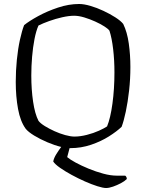

<svg xmlns="http://www.w3.org/2000/svg" viewBox="-20 -743 732 963"><path d="M333 0H329L317 45Q331 57 359.5 72.5Q388 88 424.5 103Q461 118 498 128Q535 138 566 138H608Q616 144 616 155Q605 166 586 176Q567 186 547 193Q527 200 512 200Q497 200 468.5 191Q440 182 406 167Q372 152 339 134Q306 116 281 98.5Q256 81 247 67Q250 50 262.5 30Q275 10 287 -6Q254 -14 217.5 -29.5Q181 -45 151.5 -63Q122 -81 109 -97Q82 -134 70.5 -196.5Q59 -259 59 -332Q59 -388 64.5 -443Q70 -498 80 -543.5Q90 -589 101 -617Q127 -638 172 -662.5Q217 -687 271 -705Q325 -723 377 -723Q401 -723 433.5 -713.5Q466 -704 499 -688.5Q532 -673 558.5 -656Q585 -639 598 -623Q618 -582 626 -524.5Q634 -467 634 -407Q634 -347 627.5 -289Q621 -231 611 -183.5Q601 -136 590 -107Q566 -84 526.5 -59Q487 -34 437 -17Q387 0 333 0ZM354 -58Q382 -58 415.5 -66.5Q449 -75 476.5 -87.5Q504 -100 517 -109Q534 -150 544 -223.5Q554 -297 554 -380Q554 -441 547.5 -496.5Q541 -552 529 -589Q523 -598 503.5 -610.5Q484 -623 457.5 -635Q431 -647 403 -655.5Q375 -664 352 -664Q326 -664 292.5 -656.5Q259 -649 227 -637.5Q195 -626 173 -615Q161 -588 153 -547Q145 -506 141 -458.5Q137 -411 137 -364Q137 -294 146 -233Q155 -172 173 -137Q183 -124 205 -110.5Q227 -97 253.5 -85Q280 -73 307 -65.5Q334 -58 354 -58Z"/></svg>

Font: Texturina 72pt Light
Style: Regular
Weight: 300
Designer: Guillermo Torres Carreño
Foundry: Omnibus-Type
Version: Version 1.002; ttfautohint (v1.8.3)